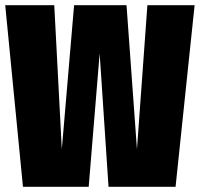

<svg xmlns="http://www.w3.org/2000/svg" viewBox="-20 -716 766 736"><path d="M726 -696 653 0H396L362 -511L320 0H68L0 -696H188L217 -144L264 -696H465L505 -144L545 -696Z"/></svg>

Font: Fira Sans Extra Condensed Black
Style: Regular
Weight: 900
Width: 1
Designer: Carrois Corporate & Edenspiekermann AG
Foundry: Carrois Corporate GbR & Edenspiekermann AG
Version: Version 4.203